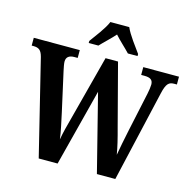

<svg xmlns="http://www.w3.org/2000/svg" viewBox="-129 -1060 1189 1189"><g transform="rotate(15 465.5 -465.5)"><path d="M337 -784V-771H399C423 -797 467 -837 493 -867C519 -837 564 -797 588 -771H650V-784C623 -822 573 -886 554 -931H433C415 -886 364 -822 337 -784ZM73 -611 223 0H344L471 -494L596 0H714L849 -586C864 -652 881 -664 914 -664H931V-714H702V-664H723C761 -664 778 -652 778 -622C778 -609 774 -580 770 -563L716 -311C703 -250 692 -193 684 -147C677 -191 663 -249 645 -314L542 -707H462L354 -295C339 -240 327 -194 319 -148C314 -193 298 -262 287 -314L231 -565C227 -583 222 -609 222 -621C222 -650 240 -664 274 -664H295V-714H0V-664H11C45 -664 62 -653 73 -611Z"/></g></svg>

Font: Noto Serif Tamil Condensed
Style: Bold Italic
Weight: 700
Width: 3
Italic angle: -12°
Designer: Indian Type Foundry, Tom Grace, and the Monotype Design Team
Foundry: Monotype Imaging Inc.
Version: Version 2.003